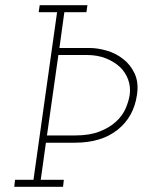

<svg xmlns="http://www.w3.org/2000/svg" viewBox="-20 -720 550 740"><path d="M38 -27 35 0H223L226 -27H137L157 -170H269Q371 -170 433.5 -220Q496 -270 508 -355Q515 -403 498.5 -437.5Q482 -472 454 -493Q426 -515 391 -525Q356 -535 326 -535H209L228 -673H313L317 -700H133L129 -673H200L109 -27ZM161 -198 205 -508H315Q355 -508 387 -495.5Q419 -483 442 -462Q464 -441 474 -413Q484 -385 480 -355Q476 -329 464 -301.5Q452 -274 427 -251Q402 -228 363.5 -213Q325 -198 270 -198Z"/></svg>

Font: Josefin Slab Thin Light
Style: Italic
Weight: 300
Italic angle: -12°
Version: Version 2.000